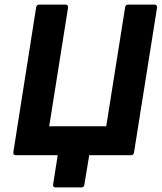

<svg xmlns="http://www.w3.org/2000/svg" viewBox="-20 -675 703 835"><path d="M222 140Q209 140 211 127L231 0H49Q36 0 38 -13L137 -642Q139 -655 151 -655H264Q277 -655 276 -642L194 -126H442L524 -642Q525 -655 538 -655H651Q664 -655 663 -642L563 -13Q562 0 549 0H368L347 127Q346 140 334 140Z"/></svg>

Font: Sofia Sans ExtraBold
Style: Italic
Weight: 800
Italic angle: -9°
Designer: Botio Nikoltchev, Ani Petrova
Foundry: lettersoup
Version: Version 4.100; ttfautohint (v1.8.4.7-5d5b)